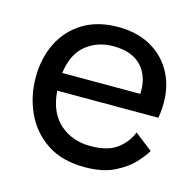

<svg xmlns="http://www.w3.org/2000/svg" viewBox="-80 -566 668 658"><g transform="rotate(15 254.0 -237.0)"><path d="M479 -102Q468 -83 444 -57Q420 -31 378.5 -10.5Q337 10 274 10Q193 10 139.5 -26Q86 -62 59.5 -120Q33 -178 33 -244Q33 -312 59.5 -366Q86 -420 137.5 -452Q189 -484 263 -484Q336 -484 388.5 -450.5Q441 -417 464.5 -357.5Q488 -298 475 -219H116Q122 -142 166 -103.5Q210 -65 274 -65Q336 -65 369 -90Q402 -115 416 -151ZM263 -416Q207 -416 166.5 -383.5Q126 -351 117 -282H394Q397 -343 363.5 -379.5Q330 -416 263 -416Z"/></g></svg>

Font: Lil Grotesk Medium
Style: Regular
Weight: 500
Designer: Bastien Sozeau
Foundry: NBR — Bastien Sozeau
Version: Version 3.003; ttfautohint (v1.8.4.7-5d5b);gftools[0.9.33]